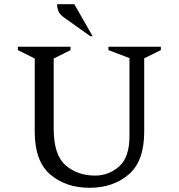

<svg xmlns="http://www.w3.org/2000/svg" viewBox="-20 -882 849 912"><path d="M405 10Q293 10 219 -53Q145 -116 145 -256V-604L65 -644V-660H315V-644L235 -604V-271Q235 -146 291.5 -97Q348 -48 431 -48Q497 -48 546 -91.5Q595 -135 595 -236V-606L495 -644V-660H744V-644L665 -605V-256Q665 -116 591 -53Q517 10 405 10ZM409 -710 284 -799Q262 -815 256.5 -831Q251 -847 251 -862H333L420 -710Z"/></svg>

Font: Spectral
Style: Regular
Weight: 400
Designer: Jean-Baptiste Levee
Foundry: Production Type
Version: Version 1.002